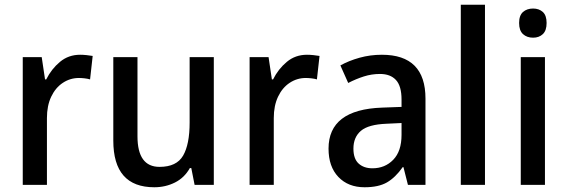

<svg xmlns="http://www.w3.org/2000/svg" viewBox="-20 -846 2395 810"><path d="M318 -615Q331 -615 345 -613.5Q359 -612 371 -610L360 -511Q350 -514 337 -515.5Q324 -517 313 -517Q276 -517 245 -496.5Q214 -476 196 -438Q178 -400 178 -348V-66H76V-605H156L170 -511H175Q197 -555 233 -585Q269 -615 318 -615Z M882 -605V-66H801L787 -137H781Q758 -96 718 -76Q678 -56 631 -56Q458 -56 458 -253V-605H560V-271Q560 -142 653 -142Q725 -142 752.5 -189.5Q780 -237 780 -329V-605Z M1275 -615Q1288 -615 1302 -613.5Q1316 -612 1328 -610L1317 -511Q1307 -514 1294 -515.5Q1281 -517 1270 -517Q1233 -517 1202 -496.5Q1171 -476 1153 -438Q1135 -400 1135 -348V-66H1033V-605H1113L1127 -511H1132Q1154 -555 1190 -585Q1226 -615 1275 -615Z M1591 -615Q1775 -615 1775 -430V-66H1701L1682 -141H1679Q1648 -97 1612.5 -76.5Q1577 -56 1518 -56Q1449 -56 1407.5 -99.5Q1366 -143 1366 -219Q1366 -384 1592 -392L1674 -395V-426Q1674 -483 1650.5 -508.5Q1627 -534 1583 -534Q1548 -534 1515 -523.5Q1482 -513 1449 -496L1416 -570Q1452 -590 1497 -602.5Q1542 -615 1591 -615ZM1611 -324Q1534 -321 1502.5 -294Q1471 -267 1471 -219Q1471 -176 1493 -156Q1515 -136 1551 -136Q1604 -136 1639 -172Q1674 -208 1674 -277V-327Z M2026 -66H1924V-826H2026Z M2229 -810Q2254 -810 2270 -795.5Q2286 -781 2286 -749Q2286 -717 2270 -702Q2254 -687 2229 -687Q2203 -687 2186.5 -702Q2170 -717 2170 -749Q2170 -781 2186.5 -795.5Q2203 -810 2229 -810ZM2279 -605V-66H2177V-605Z"/></svg>

Font: Noto Sans Malayalam UI SemiCondensed Medium
Style: Regular
Weight: 500
Width: 4
Designer: Jelle Bosma - Monotype Design Team
Foundry: Monotype Imaging Inc.
Version: Version 2.104; ttfautohint (v1.8.4.7-5d5b)